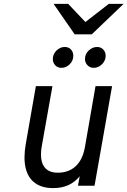

<svg xmlns="http://www.w3.org/2000/svg" viewBox="-20 -953 654 985"><path d="M253 12Q195.5 12 159.8 -14Q124 -40 111.8 -90.2Q99.5 -140.5 112 -213L164 -511H249L195 -207Q182.5 -138 203.5 -102.5Q224.5 -67 276 -67Q333 -67 369 -101Q405 -135 416 -200L470 -511H555L465 0H380L389 -49Q364.5 -18.5 330.5 -3.2Q296.5 12 253 12ZM461 -605Q441.5 -605 428.8 -618.2Q416 -631.5 416 -650Q416 -676.5 435.5 -694.2Q455 -712 478 -712Q497.5 -712 509.8 -699Q522 -686 522 -667Q522 -650 513.2 -636Q504.5 -622 490.5 -613.5Q476.5 -605 461 -605ZM295 -605Q275.5 -605 263.2 -618.2Q251 -631.5 251 -650Q251 -667 259.8 -681Q268.5 -695 282.5 -703.5Q296.5 -712 312 -712Q332.5 -712 344.2 -699Q356 -686 356 -667Q356 -641.5 337.5 -623.2Q319 -605 295 -605ZM363 -777 255 -933H330L418 -840L538 -933H614L451 -777Z"/></svg>

Font: Overpass
Style: Italic
Weight: 400
Italic angle: -10°
Designer: Delve Withrington, Dave Bailey, Thomas Jockin
Foundry: Delve Fonts LLC
Version: Version 4.000